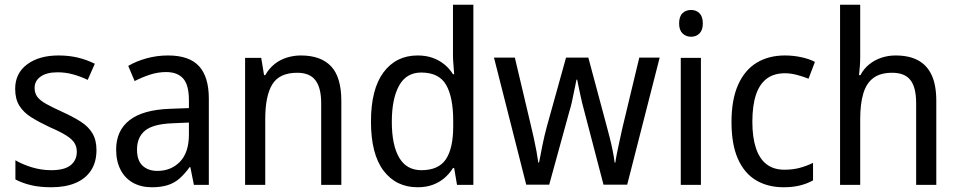

<svg xmlns="http://www.w3.org/2000/svg" viewBox="-20 -780 4045 810"><path d="M387 -147Q387 -96 364 -61Q341 -26 298.5 -8Q256 10 196 10Q147 10 110 1Q73 -8 45 -23V-104Q73 -87 113.5 -74.5Q154 -62 196 -62Q252 -62 278 -83Q304 -104 304 -140Q304 -161 294 -177Q284 -193 259.5 -208.5Q235 -224 191 -243Q146 -264 113 -284.5Q80 -305 62 -333.5Q44 -362 44 -405Q44 -471 94.5 -508.5Q145 -546 227 -546Q271 -546 308.5 -537Q346 -528 380 -511L350 -443Q321 -457 289 -466Q257 -475 223 -475Q177 -475 151.5 -457Q126 -439 126 -409Q126 -387 137.5 -371.5Q149 -356 175 -341.5Q201 -327 245 -307Q289 -287 321 -266.5Q353 -246 370 -217.5Q387 -189 387 -147Z M689 -546Q778 -546 819.5 -501Q861 -456 861 -364V0H798L783 -75H780Q760 -47 738 -27.5Q716 -8 687.5 1Q659 10 621 10Q575 10 541 -9Q507 -28 488.5 -64Q470 -100 470 -149Q470 -229 526.5 -273Q583 -317 697 -321L777 -324V-357Q777 -422 752.5 -449Q728 -476 681 -476Q646 -476 612.5 -465Q579 -454 548 -438L521 -502Q555 -522 598.5 -534Q642 -546 689 -546ZM709 -260Q626 -257 592 -229Q558 -201 558 -149Q558 -103 581.5 -81Q605 -59 644 -59Q702 -59 739.5 -98Q777 -137 777 -213V-263Z M1249 -546Q1334 -546 1377 -500Q1420 -454 1420 -354V0H1335V-345Q1335 -409 1311 -441Q1287 -473 1234 -473Q1159 -473 1129 -424.5Q1099 -376 1099 -278V0H1014V-536H1082L1094 -463H1099Q1115 -491 1138 -509.5Q1161 -528 1190 -537Q1219 -546 1249 -546Z M1742 10Q1651 10 1598 -60Q1545 -130 1545 -267Q1545 -404 1598 -475Q1651 -546 1742 -546Q1777 -546 1805 -536Q1833 -526 1854.5 -508.5Q1876 -491 1891 -467H1896Q1895 -484 1893 -506.5Q1891 -529 1891 -545V-760H1977V0H1908L1896 -71H1891Q1876 -47 1855 -29Q1834 -11 1806 -0.5Q1778 10 1742 10ZM1758 -62Q1830 -62 1861 -108Q1892 -154 1892 -248V-269Q1892 -370 1862 -422Q1832 -474 1757 -474Q1694 -474 1663.5 -418.5Q1633 -363 1633 -266Q1633 -168 1664 -115Q1695 -62 1758 -62Z M2445 -311Q2440 -329 2435.5 -347.5Q2431 -366 2427.5 -383.5Q2424 -401 2420.5 -416.5Q2417 -432 2415 -444H2412Q2410 -432 2406.5 -416.5Q2403 -401 2399.5 -383Q2396 -365 2392 -347Q2388 -329 2382 -310L2297 -1H2200L2064 -537H2152L2218 -258Q2225 -229 2231.5 -200Q2238 -171 2243 -143.5Q2248 -116 2251 -94H2254Q2257 -108 2260.5 -126.5Q2264 -145 2268 -165.5Q2272 -186 2277 -206.5Q2282 -227 2287 -246L2368 -537H2462L2540 -246Q2546 -224 2552.5 -198.5Q2559 -173 2564.5 -146Q2570 -119 2573 -94H2576Q2578 -110 2582.5 -132.5Q2587 -155 2593 -182Q2599 -209 2605 -237L2677 -537H2763L2626 -1H2526Z M2937 -536V0H2852V-536ZM2896 -738Q2917 -738 2931 -724Q2945 -710 2945 -681Q2945 -653 2931 -639Q2917 -625 2896 -625Q2874 -625 2859.5 -639Q2845 -653 2845 -681Q2845 -710 2859 -724Q2873 -738 2896 -738Z M3286 10Q3219 10 3169.5 -19.5Q3120 -49 3093 -110Q3066 -171 3066 -265Q3066 -360 3094 -422.5Q3122 -485 3172.5 -515.5Q3223 -546 3291 -546Q3328 -546 3361.5 -538.5Q3395 -531 3418 -519L3391 -448Q3369 -457 3342 -464Q3315 -471 3292 -471Q3245 -471 3214.5 -448Q3184 -425 3169 -379.5Q3154 -334 3154 -266Q3154 -201 3169 -155.5Q3184 -110 3214 -87Q3244 -64 3289 -64Q3325 -64 3354.5 -72Q3384 -80 3410 -93V-19Q3385 -5 3354.5 2.5Q3324 10 3286 10Z M3609 -540Q3609 -520 3607.5 -500Q3606 -480 3604 -463H3610Q3624 -490 3647 -508.5Q3670 -527 3698.5 -536.5Q3727 -546 3758 -546Q3816 -546 3854 -525Q3892 -504 3911 -462Q3930 -420 3930 -354V0H3845V-345Q3845 -411 3821 -442Q3797 -473 3744 -473Q3694 -473 3664.5 -451Q3635 -429 3622 -385.5Q3609 -342 3609 -278V0H3524V-760H3609Z"/></svg>

Font: Noto Sans Thai SemiCondensed
Style: Regular
Weight: 400
Width: 4
Designer: Monotype Design Team
Foundry: Monotype Imaging Inc.
Version: Version 2.001